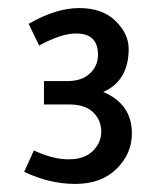

<svg xmlns="http://www.w3.org/2000/svg" viewBox="-20 -745 390 476"><path d="M169 -662Q131 -662 77 -632L51 -686Q119 -725 176.5 -725Q234 -725 266.5 -693Q299 -661 299 -624Q299 -545 236 -517Q307 -487 307 -414Q307 -364 269 -326.5Q231 -289 167 -289Q103 -289 40 -319L64 -372Q111 -350 150 -350Q189 -350 210 -370.5Q231 -391 231 -419Q231 -447 211 -466.5Q191 -486 152 -486H89V-544H147Q183 -544 203 -563Q223 -582 223 -609Q223 -662 169 -662Z"/></svg>

Font: Average Sans
Style: Regular
Weight: 400
Designer: Eduardo Rodriguez Tunni
Foundry: Eduardo Rodriguez Tunni
Version: Version 1.001